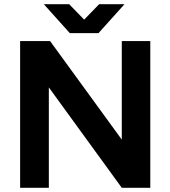

<svg xmlns="http://www.w3.org/2000/svg" viewBox="-20 -896 813 916"><path d="M76 0V-700H219L561 -230V-700H697V0H561L213 -479V0ZM322 -738V-741L453 -876H574L450 -738ZM313 -738 189 -876H310L441 -741V-738Z"/></svg>

Font: Figtree Light
Style: Bold
Weight: 700
Version: Version 2.002